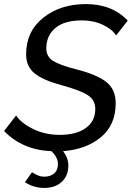

<svg xmlns="http://www.w3.org/2000/svg" viewBox="-32 -735 646 941"><path d="M370 -635Q283 -635 239 -597.5Q195 -560 195 -498Q195 -457 229 -436Q263 -415 346 -394Q441 -370 488 -334Q535 -298 535 -229Q535 -123 463 -63Q391 -3 277 6Q303 39 303 76Q303 126 271 156Q239 186 185 186Q133 186 90 158L125 109Q157 131 184 131Q215 131 233.5 115Q252 99 252 69Q252 36 220 6Q78 0 -12 -93L47 -169Q71 -132 130 -103Q189 -74 261 -74Q342 -74 388.5 -107.5Q435 -141 435 -201Q435 -246 396 -270Q357 -294 268 -318Q179 -342 137.5 -375.5Q96 -409 96 -469Q96 -581 180 -648Q264 -715 389 -715Q518 -715 594 -634L537 -561Q519 -591 473 -613Q427 -635 370 -635Z"/></svg>

Font: Raleway-v4020 Medium
Style: Italic
Weight: 500
Italic angle: -12°
Designer: Matt McInerney, Pablo Impallari, Rodrigo Fuenzalida
Foundry: Matt McInerney, Pablo Impallari, Rodrigo Fuenzalida
Version: Version 4.020;PS 004.020;hotconv 1.0.88;makeotf.lib2.5.64775